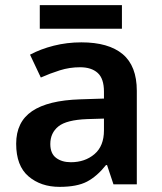

<svg xmlns="http://www.w3.org/2000/svg" viewBox="-20 -718 630 748"><path d="M297 -553Q403 -553 458 -507Q513 -461 513 -364V0H422L397 -75H393Q358 -31 319 -10.5Q280 10 212 10Q139 10 91 -31Q43 -72 43 -158Q43 -243 105 -285Q167 -327 292 -331L385 -334V-361Q385 -412 360.5 -434Q336 -456 292 -456Q251 -456 213 -444Q175 -432 139 -416L97 -505Q138 -527 189.5 -540Q241 -553 297 -553ZM320 -254Q239 -251 207.5 -225.5Q176 -200 176 -157Q176 -120 198.5 -103Q221 -86 256 -86Q311 -86 348 -117.5Q385 -149 385 -210V-256ZM455 -698V-606H135V-698Z"/></svg>

Font: Noto Sans Kawi SemiBold
Style: Regular
Weight: 600
Designer: Fadhl Haqq
Version: Version 1.000